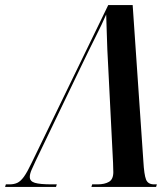

<svg xmlns="http://www.w3.org/2000/svg" viewBox="-67 -734 655 754"><path d="M-47 0 -44 -10H-29Q-12 -10 1 -16Q14 -22 27 -40Q40 -58 58 -96L358 -714H454L496 -101Q499 -48 506.5 -29Q514 -10 538 -10H549L546 0H292L295 -10H316Q344 -10 361 -20Q378 -30 378 -58Q378 -66 377.5 -75Q377 -84 377 -94L358 -471Q356 -501 354.5 -539.5Q353 -578 352 -615Q351 -652 350 -677Q334 -640 309.5 -591.5Q285 -543 250 -470L73 -102Q64 -83 57 -67Q50 -51 50 -39Q50 -22 70 -16Q90 -10 136 -10H156L153 0Z"/></svg>

Font: Noto Serif Display ExtraCondensed SemiBold
Style: Italic
Weight: 600
Width: 2
Italic angle: -12°
Designer: Monotype Design Team
Foundry: Monotype Imaging Inc.
Version: Version 2.009